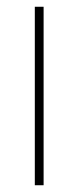

<svg xmlns="http://www.w3.org/2000/svg" viewBox="-20 -548 232 568"><path d="M109 0V-528H83V0Z"/></svg>

Font: Noto Sans Sinhala UI SemiCondensed Thin
Style: Regular
Weight: 100
Width: 4
Designer: Jelle Bosma - Monotype Design Team
Foundry: Monotype Imaging Inc.
Version: Version 2.006